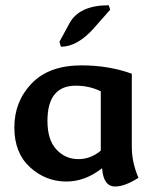

<svg xmlns="http://www.w3.org/2000/svg" viewBox="-20 -673 573 719"><path d="M411.1 25.4Q367.2 25.4 362.3 -43Q298.8 6.8 228.5 6.8Q151.4 6.8 92.5 -46.6Q33.7 -100.1 33.7 -195.8Q33.7 -293 98.6 -360.6Q163.6 -428.2 285.6 -428.2Q386.7 -428.2 473.6 -397V-122.6Q473.6 -64.9 498.5 -7.3Q447.8 25.4 411.1 25.4ZM273.4 -77.1Q319.8 -77.1 357.4 -108.9V-331.1Q314.5 -352.1 263.7 -352.1Q157.7 -352.1 157.7 -220.2Q157.7 -149.4 191.2 -113.3Q224.6 -77.1 273.4 -77.1ZM208 -498 202.6 -516.6 239.7 -585Q276.4 -653.3 387.2 -653.3L392.6 -636.7L331.5 -567.4Q270 -498 208 -498Z"/></svg>

Font: Bainsley
Style: Bold
Weight: 700
Designer: Paul James MIller
Foundry: High-Logic / Made with FontCreator
Version: Version 1.411;March 28, 2021;FontCreator 13.0.0.2683 64-bit